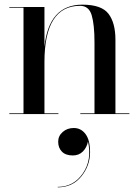

<svg xmlns="http://www.w3.org/2000/svg" viewBox="-20 -490 595 825"><path d="M20 -3H81V-457H20V-460H171V-289Q190 -470 334 -470Q416 -470 446 -431Q476 -392 476 -319V-3H536V0H325V-3H386V-308Q386 -384 374 -424.5Q362 -465 324 -465Q171 -465 171 -223V-3H231V0H20ZM230 119Q230 94 249.5 77Q269 60 297 60Q328 60 347.5 86Q367 112 367 164Q367 222 329 268.5Q291 315 228 315V313Q296 313 336 255Q376 197 358 118Q353 144 336 161Q319 178 293 178Q262 178 246 161.5Q230 145 230 119Z"/></svg>

Font: Bodoni* 72
Style: Regular
Weight: 400
Version: Version 1.003